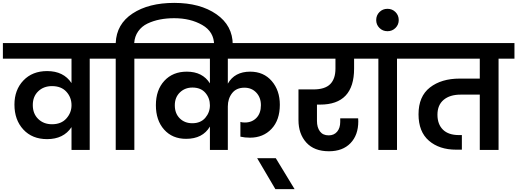

<svg xmlns="http://www.w3.org/2000/svg" viewBox="-41 -1038 3581 1329"><path d="M319 -178Q383 -178 418.5 -218Q454 -258 454 -309V-310Q454 -364 418.5 -403Q383 -442 319 -442Q261 -442 223.5 -406Q186 -370 186 -311Q186 -251 223.5 -214.5Q261 -178 319 -178ZM690 -632H580V0H454V-158Q399 -75 285 -75Q182 -75 120.5 -141.5Q59 -208 59 -314Q59 -416 121 -481Q183 -546 285 -546Q399 -546 454 -463V-632H-21V-740H690Z M889 -632V0H760V-632H649V-740H760Q765 -871 876.5 -944.5Q988 -1018 1165 -1018Q1344 -1018 1457 -939.5Q1570 -861 1570 -728V-711H1441V-726Q1441 -818 1359 -865Q1277 -912 1165 -912Q1112 -912 1066 -903Q1020 -894 980 -875Q940 -856 915.5 -821Q891 -786 888 -740H1000V-632Z M1412 0V-162Q1362 -77 1247 -77Q1152 -77 1095 -141Q1038 -205 1038 -310Q1038 -415 1096.5 -478.5Q1155 -542 1252 -542Q1361 -542 1412 -461V-632H958V-740H1975V-632H1536V-459Q1583 -542 1691 -542Q1784 -542 1840 -477Q1896 -412 1896 -313Q1896 -207 1838.5 -146Q1781 -85 1689 -85Q1654 -85 1623 -92V-194Q1635 -190 1654 -190Q1703 -190 1734 -222Q1765 -254 1765 -310Q1765 -363 1733 -397Q1701 -431 1651 -431Q1595 -431 1565.5 -393Q1536 -355 1536 -301V0ZM1290 -185Q1348 -185 1380 -222.5Q1412 -260 1412 -309Q1412 -359 1380.5 -395.5Q1349 -432 1291 -432Q1239 -432 1204 -398Q1169 -364 1169 -309Q1169 -253 1203 -219Q1237 -185 1290 -185Z M1865 271 1739 57H1868L1998 271Z M1934 -632V-740H2508V-632H2410V-563Q2410 -314 2175 -314H2153V-201Q2153 -156 2173.5 -128.5Q2194 -101 2234 -101Q2271 -101 2292.5 -126.5Q2314 -152 2314 -194V-219H2438Q2439 -210 2439 -198Q2439 -103 2385 -47Q2331 9 2236 9Q2134 9 2079.5 -51Q2025 -111 2025 -207V-419H2128Q2208 -419 2244.5 -455.5Q2281 -492 2281 -563V-632Z M2578 0V-632H2467V-740H2818V-632H2707V0Z M2563 -899Q2563 -932 2585.5 -954.5Q2608 -977 2641 -977Q2674 -977 2696.5 -954.5Q2719 -932 2719 -899Q2719 -867 2696.5 -844.5Q2674 -822 2641 -822Q2608 -822 2585.5 -844.5Q2563 -867 2563 -899Z M2776 -632V-740H3520V-632H3410V0H3280V-383H3147Q3073 -383 3030 -347Q2987 -311 2987 -244Q2987 -178 3025 -140.5Q3063 -103 3136 -103H3156V-2H3116Q3000 -2 2928 -64Q2856 -126 2856 -247Q2856 -371 2935 -432.5Q3014 -494 3141 -494H3280V-632Z"/></svg>

Font: SVN-Poppins SemiBold
Style: Regular
Weight: 600
Designer: Ninad Kale (Devanagari), Jonny Pinhorn (Latin)
Foundry: Indian Type Foundry
Version: Version 3.002 2017